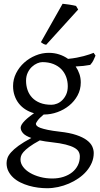

<svg xmlns="http://www.w3.org/2000/svg" viewBox="-20 -747 528 1011"><path d="M336.9 -293Q336.9 -318.8 328.4 -342Q319.8 -365.2 303 -382.6Q286.1 -399.9 261 -409.9Q235.8 -419.9 203.1 -419.9Q190.9 -419.9 176 -413.6Q161.1 -407.2 147.9 -395Q134.8 -382.8 126 -364.3Q117.2 -345.7 117.2 -321.8Q117.2 -295.9 125.2 -272.7Q133.3 -249.5 149.7 -232.4Q166 -215.3 191.2 -205.3Q216.3 -195.3 251 -195.3Q265.1 -195.3 280.5 -201.4Q295.9 -207.5 308.3 -220Q320.8 -232.4 328.9 -250.5Q336.9 -268.6 336.9 -293ZM252.9 2Q234.4 0 218.8 -2.4Q203.1 -4.9 189.5 -7.8Q154.3 11.2 134 26.4Q113.8 41.5 103.5 53.5Q93.3 65.4 90.6 75.2Q87.9 85 87.9 92.8Q87.9 113.3 101.6 131.6Q115.2 149.9 138.2 163.3Q161.1 176.8 191.4 184.8Q221.7 192.9 254.9 192.9Q287.6 192.9 314.5 184.1Q341.3 175.3 360.4 159.9Q379.4 144.5 389.9 123.3Q400.4 102.1 400.4 76.7Q400.4 63 394 51.5Q387.7 40 371.1 30.8Q354.5 21.5 325.9 14.2Q297.4 6.8 252.9 2ZM405.3 -313Q405.3 -275.4 388.4 -244.4Q371.6 -213.4 344.2 -191.2Q316.9 -168.9 282.2 -156.5Q247.6 -144 211.9 -144H210Q186.5 -124.5 177.7 -111.6Q168.9 -98.6 168.9 -95.7Q168.9 -89.8 174.1 -84.2Q179.2 -78.6 193.1 -73.5Q207 -68.4 231.4 -63.2Q255.9 -58.1 293.9 -53.7Q347.2 -47.9 381.8 -36.1Q416.5 -24.4 437 -9Q457.5 6.3 465.6 23.9Q473.6 41.5 473.6 58.6Q473.6 85.4 463.4 109.6Q453.1 133.8 435.5 154.3Q418 174.8 394 191.4Q370.1 208 342.8 219.7Q315.4 231.4 286.1 237.8Q256.8 244.1 228 244.1Q205.1 244.1 180.7 241Q156.2 237.8 132.3 231Q108.4 224.1 87.2 213.6Q65.9 203.1 49.8 188.2Q33.7 173.3 24.2 154.5Q14.6 135.7 14.6 111.8Q14.6 99.1 19.3 85.2Q23.9 71.3 38.1 55.2Q52.2 39.1 77.6 20.5Q103 2 145 -20.5Q113.3 -31.7 101.1 -45.9Q88.9 -60.1 88.9 -74.7Q88.9 -78.6 91.3 -85.2Q93.8 -91.8 101.3 -101.3Q108.9 -110.8 122.8 -123Q136.7 -135.3 159.2 -150.9Q134.3 -157.7 114 -170.7Q93.8 -183.6 79.3 -201.9Q64.9 -220.2 56.9 -243.4Q48.8 -266.6 48.8 -293.9Q48.8 -329.6 64.9 -361.6Q81.1 -393.6 107.4 -417.2Q133.8 -440.9 167.5 -454.8Q201.2 -468.8 236.8 -468.8Q266.1 -468.8 291.7 -460.4Q317.4 -452.1 338.4 -437Q363.8 -439.5 384.3 -443.4Q404.8 -447.3 421.1 -451.7Q437.5 -456.1 450.2 -460.4Q462.9 -464.8 473.1 -468.8L482.9 -454.1Q477.1 -440.4 471.7 -429Q466.3 -417.5 455.1 -405.3Q436.5 -401.9 418.7 -399.9Q400.9 -397.9 378.4 -397Q391.1 -378.4 398.2 -357.4Q405.3 -336.4 405.3 -313ZM223.1 -511.2Q214.4 -512.7 207.5 -516.6Q200.7 -520.5 195.3 -524.9L309.6 -727.1Q315.4 -726.6 325 -725.3Q334.5 -724.1 345 -722.7Q355.5 -721.2 365.2 -719.2Q375 -717.3 380.4 -715.8L391.6 -696.8Z"/></svg>

Font: Gentium Plus
Style: Regular
Weight: 400
Designer: J. Victor Gaultney, Annie Olsen, Iska Routamaa
Foundry: SIL International
Version: Version 1.510